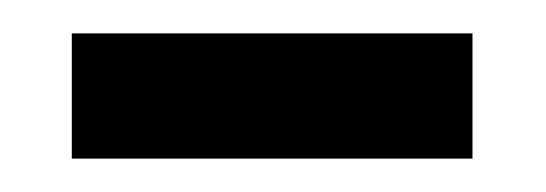

<svg xmlns="http://www.w3.org/2000/svg" viewBox="-20 -330 327 115"><path d="M23 -235V-310H263V-235Z"/></svg>

Font: Noto Serif Myanmar SemCond
Style: Regular
Weight: 400
Width: 4
Designer: Ben Mitchell and the Monotype Design Team
Foundry: Monotype Imaging Inc.
Version: Version 2.106; ttfautohint (v1.8.4.7-5d5b)